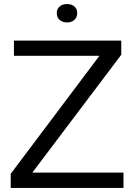

<svg xmlns="http://www.w3.org/2000/svg" viewBox="-20 -930 665 950"><path d="M33 0V-70L472 -654H49V-729H580V-659L140 -76H591V0ZM312 -819Q289 -819 275 -831.5Q261 -844 261 -865Q261 -886 275 -898Q289 -910 312 -910Q334 -910 348 -898Q362 -886 362 -865Q362 -844 348 -831.5Q334 -819 312 -819Z"/></svg>

Font: Mona Sans
Style: Regular
Weight: 400
Designer: Deni Anggara
Foundry: GitHub
Version: Version 2.000;Glyphs 3.2.3 (3260)